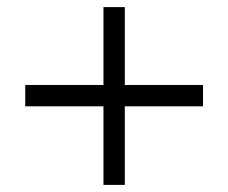

<svg xmlns="http://www.w3.org/2000/svg" viewBox="-20 -520 641 540"><path d="M271 0V-221H51V-281H271V-500H331V-281H551V-221H331V0Z"/></svg>

Font: Plus Jakarta Sans Light
Style: Regular
Weight: 300
Designer: Gumpita Rahayu
Foundry: Tokotype
Version: Version 2.006; ttfautohint (v1.8.4.7-5d5b)